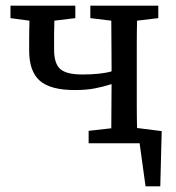

<svg xmlns="http://www.w3.org/2000/svg" viewBox="-20 -506 621 678"><path d="M299 -442V-486H539V-442L464 -433Q463 -394 463 -350.5Q463 -307 463 -271V-215Q463 -179 463 -135.5Q463 -92 464 -54L551 -43L546 152H494L473 0H293V-44L373 -53Q373 -91 373.5 -132.5Q374 -174 374 -209Q346 -200 315.5 -194Q285 -188 244 -188Q158 -188 120.5 -221Q83 -254 83 -327Q83 -353 83 -380Q83 -407 84 -433L17 -442V-486H246V-442L172 -433Q171 -410 171 -385Q171 -360 171 -331Q171 -282 192.5 -262.5Q214 -243 271 -243Q336 -243 374 -254V-271Q374 -308 373.5 -351.5Q373 -395 373 -433Z"/></svg>

Font: Source Serif 4 SmText
Style: Regular
Weight: 400
Designer: Frank Grießhammer
Foundry: Adobe
Version: Version 4.005;hotconv 1.1.0;makeotfexe 2.6.0